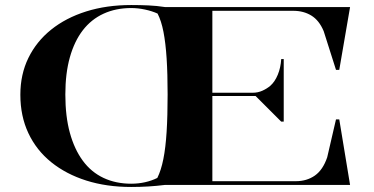

<svg xmlns="http://www.w3.org/2000/svg" viewBox="-20 -736 1488 764"><path d="M502 -5Q531 -5 557.5 -11Q584 -17 606 -28Q621 -58 630 -103Q639 -148 643 -211.5Q647 -275 647 -360Q647 -443 643 -504Q639 -565 630.5 -609Q622 -653 607 -682Q585 -692 557 -698Q529 -704 502 -704Q441 -704 392 -681.5Q343 -659 309.5 -615.5Q276 -572 258 -508Q240 -444 240 -360Q240 -273 258 -207.5Q276 -142 309.5 -96.5Q343 -51 392 -28Q441 -5 502 -5ZM1147 -693H825V-367H986Q1006 -367 1024 -375Q1042 -383 1056 -395Q1074 -411 1085.5 -439Q1097 -467 1099 -501H1109V-252H1099L997 -354H825V-15H1157Q1201 -15 1233 -37.5Q1265 -60 1282 -110L1317 -261H1330L1373 0H635Q603 4 570 6Q537 8 502 8Q404 8 323.5 -17.5Q243 -43 184 -90.5Q125 -138 93 -206Q61 -274 61 -359Q61 -440 93 -505.5Q125 -571 183.5 -618Q242 -665 323 -690.5Q404 -716 502 -716Q537 -716 570.5 -714.5Q604 -713 636 -708H1373L1330 -458H1317L1268 -612Q1250 -655 1219 -674Q1188 -693 1147 -693Z"/></svg>

Font: Kalnia SemiExpanded
Style: Regular
Weight: 400
Width: 6
Designer: Frida Medrano
Foundry: Frida Medrano
Version: Version 1.105